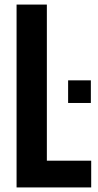

<svg xmlns="http://www.w3.org/2000/svg" viewBox="-20 -820 430 840"><path d="M52.5 0V-800H185V-117H379V0ZM278 -369.5V-468.5H377.5V-369.5Z"/></svg>

Font: Big Shoulders Text Thin ExtraBold
Style: Regular
Weight: 800
Version: Version 2.002